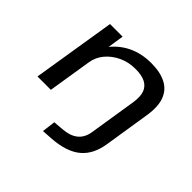

<svg xmlns="http://www.w3.org/2000/svg" viewBox="-166 -687 1067 1067"><g transform="rotate(45 368.0 -153.5)"><path d="M297 193 307 114 366 109Q422 105 454 79.5Q486 54 494 5L538 -273Q546 -326 534.5 -356Q523 -386 494 -400.5Q465 -415 417 -415Q362 -415 317 -393.5Q272 -372 243 -337Q214 -302 207 -257L166 0H61L140 -491H239L222 -381H213Q255 -439 316.5 -469.5Q378 -500 456 -500Q526 -500 572 -476.5Q618 -453 636.5 -404.5Q655 -356 643 -279L600 -6Q593 38 576 72.5Q559 107 530.5 131.5Q502 156 459.5 170.5Q417 185 359 189Z"/></g></svg>

Font: Nunito Sans 10pt Expanded Medium
Style: Italic
Weight: 500
Width: 7
Italic angle: -9°
Designer: Vernon Adams
Foundry: Vernon Adams
Version: Version 3.101;gftools[0.9.27]